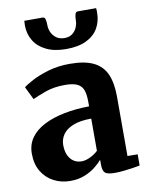

<svg xmlns="http://www.w3.org/2000/svg" viewBox="-91 -881 741 957"><g transform="rotate(-10 280.0 -402.0)"><path d="M187 11Q142 11 104.2 -8.5Q66.5 -28 43.8 -65.2Q21 -102.5 21 -156Q21 -202.5 45.8 -236.8Q70.5 -271 114.8 -293.2Q159 -315.5 217.5 -327Q276 -338.5 343 -339V-364Q343 -399 335 -421.2Q327 -443.5 305.5 -454.2Q284 -465 242.5 -465Q186 -465 143.5 -449.5Q101 -434 77 -422.5L45 -488Q58 -499 92.2 -517.2Q126.5 -535.5 176 -550Q225.5 -564.5 284.5 -564.5Q361 -564.5 405.5 -542.2Q450 -520 469.2 -475.5Q488.5 -431 488.5 -362.5V-62L540 -61.5V-5Q529 -2.5 506.8 1Q484.5 4.5 459 7.2Q433.5 10 412.5 10Q376 10 363.5 -0.5Q351 -11 351 -42V-67.5Q338.5 -52 315.5 -33.5Q292.5 -15 260.2 -2Q228 11 187 11ZM260 -75.5Q279.5 -75.5 303 -86.8Q326.5 -98 343 -114V-277Q286 -277 250.5 -262.5Q215 -248 198.8 -224.2Q182.5 -200.5 182.5 -172Q182.5 -141 192.2 -119.8Q202 -98.5 219.2 -87Q236.5 -75.5 260 -75.5ZM192 -815Q203.5 -815 206 -800.5Q208.5 -786 208.5 -772.5Q208.5 -755 216.5 -737.2Q224.5 -719.5 240.8 -707.5Q257 -695.5 282 -695.5Q306.5 -695.5 322 -707.5Q337.5 -719.5 345 -737.2Q352.5 -755 352.5 -772.5Q352.5 -786 355.5 -800.5Q358.5 -815 369.5 -815H462.5Q463.5 -810.5 463.5 -803.2Q463.5 -796 463.5 -791.5Q463.5 -748.5 443.8 -714Q424 -679.5 383.5 -659.8Q343 -640 281 -640Q221.5 -640 180.8 -659.8Q140 -679.5 119 -714Q98 -748.5 98 -791.5Q98 -797.5 98.5 -803.2Q99 -809 99 -815Z"/></g></svg>

Font: Merriweather 28pt ExtraBold
Style: Regular
Weight: 800
Version: Version 2.100